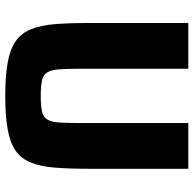

<svg xmlns="http://www.w3.org/2000/svg" viewBox="-23 -705 736 730"><g transform="rotate(90 345.0 -340.0)"><path d="M344.9 8Q267.8 8 217 -1.4Q166.1 -10.7 136.1 -32Q106.1 -53.3 91.2 -89.7Q76.2 -126.1 71.8 -180.6Q67.4 -235.1 67.4 -310.3V-688H241.4V-273.5Q241.4 -224.5 243.8 -195.1Q246.2 -165.7 255.6 -151Q264.9 -136.3 286.3 -131.6Q307.8 -126.9 344.9 -126.9Q382.5 -126.9 403.4 -131.6Q424.4 -136.3 433.9 -151Q443.5 -165.7 445.6 -195.1Q447.7 -224.5 447.7 -273.5V-688H621.7V-310.3Q621.7 -235.1 617.3 -180.6Q612.9 -126.1 598.3 -89.7Q583.6 -53.3 553.7 -32Q523.8 -10.7 472.9 -1.4Q422 8 344.9 8Z"/></g></svg>

Font: Saira Thin
Style: Regular
Weight: 100
Designer: Hector Gatti with collaboration of the Omnibus-Type team
Foundry: Omnibus-Type
Version: Version 1.101